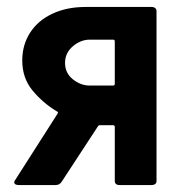

<svg xmlns="http://www.w3.org/2000/svg" viewBox="-20 -532 513 552"><path d="M140 0H34Q28 0 24.5 -2Q21 -4 21 -8Q21 -12 24 -15L146 -206Q147 -208 146.5 -209.5Q146 -211 143 -212Q102 -237 73 -272.5Q44 -308 44 -358Q44 -403 66.5 -438Q89 -473 130.5 -492.5Q172 -512 226 -512H415Q430 -512 430 -499V-12Q430 0 415 0H324Q310 0 310 -12V-167Q310 -172 305 -172H267Q263 -172 261 -168L157 -9Q151 0 140 0ZM305 -418H238Q212 -418 189.5 -399Q167 -380 167 -351Q167 -322 189.5 -304Q212 -286 238 -286H305Q310 -286 310 -291V-413Q310 -418 305 -418Z"/></svg>

Font: Barlow
Style: Bold
Weight: 700
Designer: Jeremy Tribby
Foundry: Jeremy Tribby
Version: Version 1.101 August 23, 2024